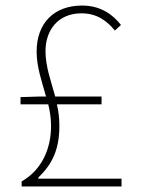

<svg xmlns="http://www.w3.org/2000/svg" viewBox="-20 -672 512 692"><path d="M118 -28V-32C166 -78 194 -130 194 -218C194 -246 191 -272 185 -296H346V-324H179C164 -380 144 -431 144 -488C144 -562 188 -624 274 -624C330 -624 366 -596 394 -562L416 -582C388 -618 344 -652 276 -652C174 -652 112 -588 112 -486C112 -430 131 -378 146 -324H120L54 -322V-296H154C160 -271 164 -245 164 -218C164 -140 134 -62 58 -18V0H418V-28H118Z"/></svg>

Font: Assistant ExtraLight
Style: Regular
Weight: 275
Designer: Hebrew By Ben Nathan, Latin by Paul Hunt
Version: Version 2.001;PS 002.001;hotconv 1.0.88;makeotf.lib2.5.64775